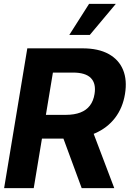

<svg xmlns="http://www.w3.org/2000/svg" viewBox="-20 -979 674 999"><path d="M1.4 0 122.1 -727.5H409.2Q492 -727.5 545.3 -698Q598.6 -668.6 620.4 -615.3Q642.2 -562.1 630.3 -489.8Q618.6 -417.6 578.5 -365.4Q538.4 -313.3 474.6 -285.5Q410.8 -257.8 327 -257.8H134.8L156.4 -381.4H323Q367.3 -381.6 398.3 -393.6Q429.3 -405.6 447.8 -429.7Q466.2 -453.9 471.9 -489.8Q480.8 -544.2 452.9 -572.9Q425.1 -601.5 359 -601.4H255.3L155.5 0ZM405.1 0 283 -331.2H449L574.6 0ZM340.6 -797.3 443.4 -958.8H582.6L447.3 -797.3Z"/></svg>

Font: Inter Tight
Style: Italic
Weight: 400
Italic angle: -9.39999°
Designer: Rasmus Andersson
Foundry: rsms
Version: Version 3.002